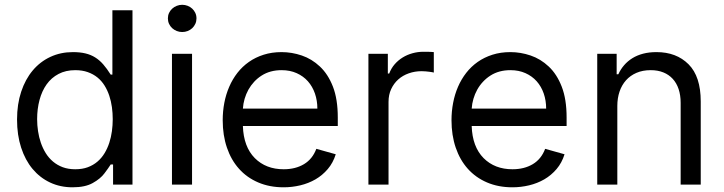

<svg xmlns="http://www.w3.org/2000/svg" viewBox="-20 -770 3020 801"><path d="M284.1 -552.6Q313.9 -552.6 336.3 -547.2Q358.7 -541.9 377 -530.5Q395.2 -519.2 410.7 -501.4Q426.1 -483.7 441.8 -458.8H448.9V-727.3H532.7V0H451.7V-83.8H441.8Q437.1 -76.3 430.6 -67.1Q424 -57.9 415.5 -46.5Q398.8 -24.1 366.8 -6.4Q335.2 11.4 282.7 11.4Q231.5 11.4 189.1 -8.5Q146.7 -28.4 115.9 -65.2Q85.2 -101.9 68.2 -154.1Q51.1 -206.3 51.1 -271.3Q51.1 -335.6 68.4 -387.4Q85.6 -439.3 116.5 -476Q147.4 -512.8 190.2 -532.7Q233 -552.6 284.1 -552.6ZM294 -63.9Q323.5 -63.9 346.4 -72.4Q369.3 -81 386.7 -95.9Q404.1 -110.8 416.2 -130.9Q428.3 -150.9 435.9 -174.2Q443.5 -197.4 446.9 -222.7Q450.3 -247.9 450.3 -272.7Q450.3 -297.9 446.9 -323Q443.5 -348 435.9 -370.7Q428.3 -393.5 416.2 -413Q404.1 -432.5 386.7 -446.7Q369.3 -460.9 346.2 -469.1Q323.2 -477.3 294 -477.3Q254.3 -477.3 224.3 -461.5Q194.2 -445.7 174.5 -418Q154.8 -390.3 144.9 -353Q134.9 -315.7 134.9 -272.7Q134.9 -247.9 138.7 -222.8Q142.4 -197.8 150.4 -174.5Q158.4 -151.3 170.8 -131.2Q183.2 -111.2 201 -96.1Q218.8 -81 241.8 -72.4Q264.9 -63.9 294 -63.9Z M697.4 0V-545.5H781.2V0ZM680.4 -693.2Q680.4 -705.6 685.2 -715.9Q690 -726.2 698.3 -733.8Q706.7 -741.5 717.5 -745.7Q728.3 -750 740.1 -750Q752.1 -750 763 -745.7Q773.8 -741.5 782 -733.8Q790.1 -726.2 794.9 -715.9Q799.7 -705.6 799.7 -693.2Q799.7 -681.1 794.9 -670.6Q790.1 -660.2 782 -652.5Q773.8 -644.9 763 -640.6Q752.1 -636.4 740.1 -636.4Q728.3 -636.4 717.5 -640.6Q706.7 -644.9 698.3 -652.5Q690 -660.2 685.2 -670.6Q680.4 -681.1 680.4 -693.2Z M909.1 -268.5Q909.1 -305.4 915.8 -340.9Q922.6 -376.4 936.3 -408Q949.9 -439.6 970.5 -466.1Q991.1 -492.5 1018.5 -511.7Q1045.8 -530.9 1079.9 -541.7Q1114 -552.6 1154.8 -552.6Q1197.4 -552.6 1239 -538.5Q1280.5 -524.5 1314.6 -492.5Q1348.7 -460.6 1369 -408.4Q1389.2 -356.2 1389.2 -279.8V-244.3H993.3Q996.1 -157.7 1043 -110.4Q1089.5 -63.9 1163.4 -63.9Q1212.7 -63.9 1248.2 -85.2Q1283.7 -106.5 1299.7 -149.1L1380.7 -126.4Q1369.7 -90.9 1347.5 -64.8Q1325.3 -38.7 1296.2 -21.8Q1267 -5 1232.8 3.2Q1198.5 11.4 1163.4 11.4Q1104.4 11.4 1057.2 -8.9Q1009.9 -29.1 977.1 -65.9Q944.2 -102.6 926.7 -154.1Q909.1 -205.6 909.1 -268.5ZM993.3 -316.8H1304Q1304 -350.5 1293.9 -379.8Q1283.7 -409.1 1264.6 -430.8Q1245.4 -452.4 1217.7 -464.8Q1190 -477.3 1154.8 -477.3Q1106.9 -477.3 1071.7 -454.9Q1054.3 -443.9 1040.3 -428.8Q1026.3 -413.7 1016.3 -395.8Q1006.4 -377.8 1000.5 -357.8Q994.7 -337.7 993.3 -316.8Z M1517 0V-545.5H1598V-463.1H1603.7Q1611.9 -485.1 1626.6 -502Q1641.3 -518.8 1660.2 -530.4Q1679 -541.9 1701 -547.9Q1723 -554 1745.7 -554Q1750.7 -554 1756.9 -554Q1763.1 -554 1769.2 -553.8Q1775.2 -553.6 1780.7 -553.3Q1786.2 -552.9 1789.8 -552.6V-467.3Q1787.6 -468 1782.5 -468.9Q1777.3 -469.8 1770.4 -470.7Q1763.5 -471.6 1755.3 -472.3Q1747.2 -473 1738.6 -473Q1710.6 -473 1685.4 -464.1Q1660.2 -455.3 1641.5 -438.6Q1622.9 -421.9 1611.9 -398.3Q1600.9 -374.6 1600.9 -345.2V0Z M1863.6 -268.5Q1863.6 -305.4 1870.4 -340.9Q1877.1 -376.4 1890.8 -408Q1904.5 -439.6 1925.1 -466.1Q1945.7 -492.5 1973 -511.7Q2000.4 -530.9 2034.4 -541.7Q2068.5 -552.6 2109.4 -552.6Q2152 -552.6 2193.5 -538.5Q2235.1 -524.5 2269.2 -492.5Q2303.3 -460.6 2323.5 -408.4Q2343.8 -356.2 2343.8 -279.8V-244.3H1947.8Q1950.6 -157.7 1997.5 -110.4Q2044 -63.9 2117.9 -63.9Q2167.3 -63.9 2202.8 -85.2Q2238.3 -106.5 2254.3 -149.1L2335.2 -126.4Q2324.2 -90.9 2302 -64.8Q2279.8 -38.7 2250.7 -21.8Q2221.6 -5 2187.3 3.2Q2153.1 11.4 2117.9 11.4Q2058.9 11.4 2011.7 -8.9Q1964.5 -29.1 1931.6 -65.9Q1898.8 -102.6 1881.2 -154.1Q1863.6 -205.6 1863.6 -268.5ZM1947.8 -316.8H2258.5Q2258.5 -350.5 2248.4 -379.8Q2238.3 -409.1 2219.1 -430.8Q2199.9 -452.4 2172.2 -464.8Q2144.5 -477.3 2109.4 -477.3Q2061.4 -477.3 2026.3 -454.9Q2008.9 -443.9 1994.9 -428.8Q1980.8 -413.7 1970.9 -395.8Q1960.9 -377.8 1955.1 -357.8Q1949.2 -337.7 1947.8 -316.8Z M2471.6 -545.5H2552.6V-460.2H2559.7Q2569.2 -481.2 2583.8 -498Q2598.4 -514.9 2618.1 -527.2Q2637.8 -539.4 2662.8 -546Q2687.9 -552.6 2718.8 -552.6Q2801.8 -552.6 2852.6 -501.8Q2903.4 -451 2903.4 -346.6V0H2819.6V-340.9Q2819.6 -372.9 2811.1 -398.3Q2802.6 -423.7 2786.4 -441.2Q2770.2 -458.8 2747.2 -468Q2724.1 -477.3 2694.6 -477.3Q2661.2 -477.3 2635.3 -466.1Q2609.4 -454.9 2591.6 -435Q2573.9 -415.1 2564.6 -387.8Q2555.4 -360.4 2555.4 -328.1V0H2471.6Z"/></svg>

Font: Inter P
Style: Regular
Weight: 400
Designer: Rasmus Andersson
Foundry: rsms
Version: Version 3.018;git-588b23468